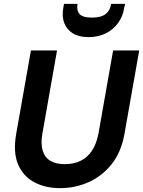

<svg xmlns="http://www.w3.org/2000/svg" viewBox="-20 -961 740 993"><path d="M291 12Q214 12 156.5 -19Q99 -50 73 -112Q47 -174 64 -270L140 -700H275L199 -269Q190 -217 201 -181.5Q212 -146 241 -129Q270 -112 315 -112Q361 -112 396.5 -129Q432 -146 455.5 -181.5Q479 -217 489 -269L565 -700H700L624 -270Q607 -174 557.5 -112Q508 -50 438.5 -19Q369 12 291 12ZM438 -769Q389 -769 357.5 -788Q326 -807 312.5 -841.5Q299 -876 308 -924L311 -941H381Q375 -908 391 -889Q407 -870 455 -870Q504 -870 527 -889Q550 -908 555 -941H627L623 -924Q616 -876 590 -841Q564 -806 525 -787.5Q486 -769 438 -769Z"/></svg>

Font: DM Sans 9pt
Style: Bold Italic
Weight: 700
Italic angle: -10°
Version: Version 4.004;gftools[0.9.30]